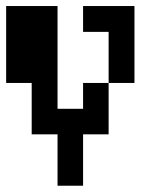

<svg xmlns="http://www.w3.org/2000/svg" viewBox="-20 -546 540 624"><path d="M250 -442.4V-526.4H417V-276.4H333V-442.4ZM0 -276.4V-526.4H167V-192.4H250V-276.4H333V-109.4H250V57.6H167V-109.4H83V-276.4Z"/></svg>

Font: KH Dot Dougenzaka 12
Style: Regular
Weight: 400
Designer: Original version for X68000 by Keitarou Hiraki (http://hp.vector.co.jp/authors/VA000874/) / TrueType conversion by Homem
Version: Version 1.00.20150527